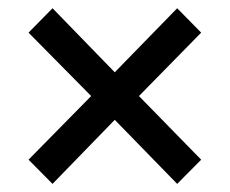

<svg xmlns="http://www.w3.org/2000/svg" viewBox="-20 -576 566 473"><path d="M109.4 -123 50.3 -182.6 204.6 -339.4 50.3 -495.6 109.4 -555.7 262.7 -397.9 416.5 -555.7 475.6 -495.6 322.3 -339.4 475.6 -182.6 416.5 -123 262.7 -280.8Z"/></svg>

Font: Akatab
Style: Bold
Weight: 700
Designer: SIL Global
Foundry: SIL Global
Version: Version 4.100